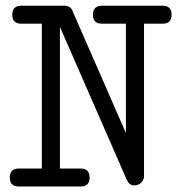

<svg xmlns="http://www.w3.org/2000/svg" viewBox="-20 -638 642 679"><path d="M55.2 -554.2Q23.4 -554.2 23.4 -585.9Q23.4 -617.7 55.2 -617.7H208Q231 -617.7 237.8 -596.2L425.3 -167.5V-554.2H340.8Q308.6 -554.2 308.6 -585.9Q308.6 -617.7 340.8 -617.7H457.5H555.2Q586.9 -617.7 586.9 -585.9Q586.9 -554.2 555.2 -554.2H489.3V-15.1Q489.3 -2.4 479.5 7.6Q469.7 17.6 454.1 17.6Q437 17.6 428.2 -2.4L191.9 -543V-42H265.1Q296.9 -42 296.9 -9.8Q296.9 21.5 265.1 21.5H46.4Q14.6 21.5 14.6 -9.8Q14.6 -42 46.4 -42H127.9V-554.2Z"/></svg>

Font: Erica Type
Style: Regular
Weight: 400
Designer: Peter Wiegel
Foundry: Peter Wiegel
Version: Version 1.000 2010 initial release